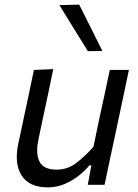

<svg xmlns="http://www.w3.org/2000/svg" viewBox="-20 -798 598 829"><path d="M187 11Q105 11 73 -41Q52.5 -73 52.5 -120.5Q52.5 -149 60 -182.5Q64.5 -203.5 69 -224Q73 -244.5 79 -271.5Q92.5 -336.5 104 -389Q115 -441 126.5 -496L210 -499.5Q198.5 -444.5 187.5 -391.5Q176 -338.5 163.5 -279.5L146.5 -198.5Q140.5 -171 140.5 -149Q140.5 -120.5 150.5 -100.5Q167.5 -65.5 225 -65.5Q271 -65.5 309.2 -94.2Q347.5 -123 383.5 -164.5L407.5 -279.5Q420.5 -338 431.5 -389.8Q442.5 -441.5 454 -496H536.5Q525 -441 514 -388.5Q502.5 -336 489 -271L478 -219Q464.5 -157.5 453.8 -106.2Q443 -55 431.5 0H359L374.5 -84H366Q348.5 -62.5 321.2 -40.5Q294 -18.5 259.5 -3.8Q225 11 187 11ZM359.5 -577Q329.5 -625.5 298 -676Q267.5 -725.5 236.5 -776L322 -778Q347 -728.5 372 -678.5Q397 -628.5 422 -578Z"/></svg>

Font: Heraclito
Style: Italic
Weight: 400
Italic angle: -12°
Designer: Kostas Bartsokas (font) & Cristiano Sobral (main changes)
Foundry: Kostas Bartsokas (font) & Cristiano Sobral (main changes)
Version: Version 1.00;July 8, 2020;FontCreator 13.0.0.2655 64-bit